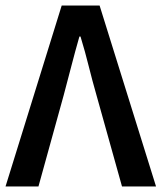

<svg xmlns="http://www.w3.org/2000/svg" viewBox="-24 -674 584 694"><path d="M-4 0 199 -654H336L540 0H417L325 -329Q309 -385 296.5 -435.5Q284 -486 267 -542H263Q247 -486 234 -435.5Q221 -385 206 -329L115 0Z"/></svg>

Font: Source Sans Pro SemiBold
Style: Regular
Weight: 600
Designer: Paul D. Hunt
Foundry: Adobe Systems Incorporated
Version: Version 2.045;hotconv 1.0.109;makeotfexe 2.5.65596